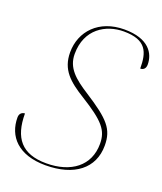

<svg xmlns="http://www.w3.org/2000/svg" viewBox="-143 -812 768 911"><g transform="rotate(20 241.0 -357.0)"><path d="M195 10C339 10 428 -58 428 -174C428 -257 392 -296 266 -377C192 -424 145 -464 145 -534C145 -660 238 -714 328 -714C443 -714 461 -657 461 -575C477 -575 488 -585 488 -605C488 -660 452 -724 328 -724C199 -724 122 -640 122 -534C122 -446 173 -403 252 -354C373 -279 404 -242 404 -174C404 -63 320 0 195 0C71 0 20 -65 20 -188C4 -187 -7 -177 -7 -158C-7 -64 56 10 195 10Z"/></g></svg>

Font: Noto Serif Display Thin
Style: Italic
Weight: 100
Italic angle: -12°
Designer: Monotype Design Team
Foundry: Monotype Imaging Inc.
Version: Version 2.009